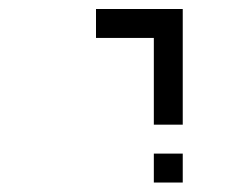

<svg xmlns="http://www.w3.org/2000/svg" viewBox="-20 -582 540 415"><path d="M375 -187.5V-250H312.5V-187.5ZM312.5 -500V-312.5H375Q375 -312.5 375 -562.5H187.5V-500Z"/></svg>

Font: CalcUnifontExMono
Style: Regular
Weight: 500
Version: Version 15.0.06